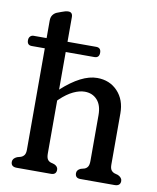

<svg xmlns="http://www.w3.org/2000/svg" viewBox="-81 -769 681 832"><g transform="rotate(10 260.0 -353.0)"><path d="M1.5 -553Q1.5 -563.5 7.5 -569.8Q13.5 -576 22 -576H79.5V-653Q79.5 -668 86.2 -677.5Q93 -687 103.5 -691.5L123.5 -699Q140.5 -706 152.5 -706Q171.5 -706 171.5 -684.5V-576H297.5Q319 -576 319 -553.5Q319 -531 297.5 -531H171.5V-365.5Q257.5 -444 326 -444Q381 -444 416 -407Q451 -370 451 -310V-85Q451 -69 456.2 -61.2Q461.5 -53.5 471 -50L487 -45.5Q505.5 -36.5 505.5 -22Q505.5 0 480 0H329.5Q306.5 0 306.5 -22Q306.5 -36 323 -43.5L339.5 -48Q349 -51.5 354 -59.8Q359 -68 359 -85V-286.5Q359 -330 338 -353Q317 -376 283 -376Q260 -376 233 -363.2Q206 -350.5 176.5 -322.5L171.5 -317.5V-85Q171.5 -68 176.2 -59.8Q181 -51.5 191 -48L207 -43.5Q223.5 -36 223.5 -22Q223.5 0 200 0H49.5Q24 0 24 -22Q24 -37 43 -45.5L59 -50Q68.5 -53.5 74 -61.2Q79.5 -69 79.5 -85V-531H22Q1.5 -531 1.5 -553Z"/></g></svg>

Font: Fraunces 144pt S100
Style: Regular
Weight: 400
Version: Version 1.000; ttfautohint (v1.8.3)